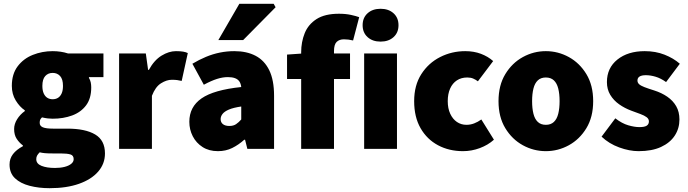

<svg xmlns="http://www.w3.org/2000/svg" viewBox="-20 -780 3606 1006"><path d="M240 206Q183 206 135 193.5Q87 181 58.5 154Q30 127 30 82Q30 51 48 27.5Q66 4 100 -14V-18Q81 -32 67.5 -52.5Q54 -73 54 -104Q54 -130 69.5 -155Q85 -180 110 -198V-202Q83 -220 62.5 -253.5Q42 -287 42 -330Q42 -392 72.5 -432.5Q103 -473 152 -492.5Q201 -512 256 -512Q277 -512 297.5 -509Q318 -506 336 -500H522V-376H446V-372Q453 -360 455.5 -348Q458 -336 458 -322Q458 -264 431 -228Q404 -192 358 -175Q312 -158 256 -158Q244 -158 230.5 -159.5Q217 -161 200 -165Q193 -158 190.5 -152.5Q188 -147 188 -136Q188 -120 204.5 -113Q221 -106 258 -106H333Q427 -106 478.5 -75.5Q530 -45 530 24Q530 78 494.5 119Q459 160 394 183Q329 206 240 206ZM256 -260Q272 -260 284 -267.5Q296 -275 303 -290.5Q310 -306 310 -330Q310 -365 295 -381.5Q280 -398 256 -398Q232 -398 217 -381.5Q202 -365 202 -330Q202 -306 209 -290.5Q216 -275 228 -267.5Q240 -260 256 -260ZM268 100Q296 100 318 94.5Q340 89 353 78.5Q366 68 366 54Q366 34 348.5 29Q331 24 299 24H260Q230 24 214.5 22.5Q199 21 188 18Q179 27 174.5 35Q170 43 170 54Q170 78 197.5 89Q225 100 268 100Z M604 0V-500H744L756 -414H760Q788 -465 826.5 -488.5Q865 -512 902 -512Q925 -512 939.5 -509.5Q954 -507 964 -502L932 -356Q919 -359 908 -360.5Q897 -362 880 -362Q853 -362 823.5 -343.5Q794 -325 776 -278V0Z M1122 12Q1075 12 1041.5 -9.5Q1008 -31 990 -66Q972 -101 972 -142Q972 -220 1036 -264.5Q1100 -309 1244 -324Q1242 -342 1234 -353.5Q1226 -365 1211 -370.5Q1196 -376 1174 -376Q1147 -376 1117 -366.5Q1087 -357 1048 -336L988 -446Q1023 -467 1059 -482Q1095 -497 1132 -504.5Q1169 -512 1208 -512Q1273 -512 1319.5 -487.5Q1366 -463 1391 -411.5Q1416 -360 1416 -278V0H1276L1264 -48H1260Q1230 -21 1196.5 -4.5Q1163 12 1122 12ZM1182 -120Q1203 -120 1217 -129.5Q1231 -139 1244 -154V-222Q1203 -216 1179.5 -206Q1156 -196 1146 -183Q1136 -170 1136 -156Q1136 -139 1148 -129.5Q1160 -120 1182 -120ZM1124 -570 1234 -760H1414L1424 -742L1254 -570Z M1558 0V-506Q1558 -560 1576.5 -606Q1595 -652 1638.5 -680Q1682 -708 1756 -708Q1791 -708 1818.5 -702Q1846 -696 1862 -690L1830 -568Q1806 -574 1782 -574Q1758 -574 1744 -560.5Q1730 -547 1730 -512V0ZM1484 -366V-494L1570 -500H1814V-366Z M1888 0V-500H2060V0ZM1974 -562Q1932 -562 1906 -585.5Q1880 -609 1880 -648Q1880 -687 1906 -710.5Q1932 -734 1974 -734Q2016 -734 2042 -710.5Q2068 -687 2068 -648Q2068 -609 2042 -585.5Q2016 -562 1974 -562Z M2406 12Q2333 12 2275 -19Q2217 -50 2183.5 -108.5Q2150 -167 2150 -250Q2150 -333 2187.5 -391.5Q2225 -450 2286 -481Q2347 -512 2418 -512Q2463 -512 2500 -498Q2537 -484 2564 -460L2484 -354Q2472 -363 2459 -368.5Q2446 -374 2428 -374Q2397 -374 2374 -359Q2351 -344 2338.5 -316Q2326 -288 2326 -250Q2326 -212 2339 -184Q2352 -156 2374 -141Q2396 -126 2424 -126Q2445 -126 2464.5 -133.5Q2484 -141 2502 -154L2568 -48Q2537 -20 2494 -4Q2451 12 2406 12Z M2840 12Q2776 12 2719.5 -19Q2663 -50 2627.5 -108.5Q2592 -167 2592 -250Q2592 -333 2627.5 -391.5Q2663 -450 2719.5 -481Q2776 -512 2840 -512Q2904 -512 2960.5 -481Q3017 -450 3052.5 -391.5Q3088 -333 3088 -250Q3088 -167 3052.5 -108.5Q3017 -50 2960.5 -19Q2904 12 2840 12ZM2840 -126Q2866 -126 2882 -141Q2898 -156 2905 -184Q2912 -212 2912 -250Q2912 -288 2905 -316Q2898 -344 2882 -359Q2866 -374 2840 -374Q2814 -374 2798 -359Q2782 -344 2775 -316Q2768 -288 2768 -250Q2768 -212 2775 -184Q2782 -156 2798 -141Q2814 -126 2840 -126Z M3326 12Q3278 12 3224.5 -7.5Q3171 -27 3132 -64L3204 -160Q3239 -133 3272 -123.5Q3305 -114 3330 -114Q3357 -114 3368.5 -121.5Q3380 -129 3380 -144Q3380 -157 3368 -166Q3356 -175 3335.5 -182.5Q3315 -190 3288 -200Q3253 -213 3224 -233.5Q3195 -254 3177.5 -283Q3160 -312 3160 -350Q3160 -424 3215 -468Q3270 -512 3358 -512Q3415 -512 3462 -493.5Q3509 -475 3542 -446L3470 -350Q3442 -370 3415 -378Q3388 -386 3364 -386Q3342 -386 3331 -379Q3320 -372 3320 -358Q3320 -347 3328.5 -339Q3337 -331 3356.5 -323.5Q3376 -316 3408 -306Q3446 -294 3476 -273.5Q3506 -253 3523 -223.5Q3540 -194 3540 -154Q3540 -107 3515.5 -69.5Q3491 -32 3443.5 -10Q3396 12 3326 12Z"/></svg>

Font: Mada Black
Style: Regular
Weight: 900
Designer: Khaled Hosny
Version: Version 1.5